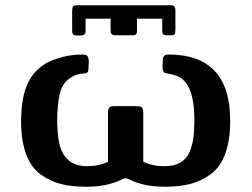

<svg xmlns="http://www.w3.org/2000/svg" viewBox="-20 -687 956 729"><path d="M60 -220Q60 -307 80 -358Q95 -397 123 -423Q151 -449 184.5 -460.5Q218 -472 242.5 -476Q267 -480 292 -480Q308 -480 312.5 -473.5Q317 -467 317 -452Q317 -421 313.5 -414.5Q310 -408 291.5 -407Q273 -406 255 -396Q219 -377 208 -334.5Q197 -292 197 -222Q199 -149 213 -117Q239 -56 310 -56Q356 -56 390 -73V-257Q390 -275 395.5 -279.5Q401 -284 416 -284H494Q515 -284 519.5 -279Q524 -274 524 -254V-73Q558 -56 604 -56Q641 -56 664.5 -69.5Q688 -83 699.5 -110Q711 -137 714.5 -164.5Q718 -192 718 -232Q718 -333 685 -374Q671 -391 653 -398Q635 -405 620.5 -407Q606 -409 603 -412Q597 -418 597 -435Q597 -438 597.5 -442Q598 -446 598 -447V-454Q598 -463 599 -467.5Q600 -472 605 -476Q610 -480 620 -480Q854 -480 854 -229Q854 -156 836 -105.5Q818 -55 783 -28Q748 -1 706 10.5Q664 22 608 22Q560 22 527 14Q494 6 478.5 -2Q463 -10 457 -10Q450 -10 434.5 -2Q419 6 386.5 14Q354 22 306 22Q252 22 211 11.5Q170 1 134.5 -24.5Q99 -50 80 -99.5Q61 -149 60 -220ZM254 -571V-644Q254 -658 257.5 -662.5Q261 -667 272 -667H627Q634 -667 637.5 -666Q641 -665 643.5 -660.5Q646 -656 646 -647V-573Q646 -568 645 -564Q644 -560 643.5 -558Q643 -556 640 -555Q637 -554 636 -553.5Q635 -553 630 -553Q625 -553 624 -553H614Q602 -553 599 -557.5Q596 -562 596 -572V-616H500V-576Q500 -569 500 -566.5Q500 -564 498.5 -560Q497 -556 493 -554.5Q489 -553 482 -553H418Q409 -553 405 -556.5Q401 -560 400.5 -563.5Q400 -567 400 -576V-616H305V-571Q305 -560 300.5 -556Q296 -552 279 -552Q263 -552 258.5 -555.5Q254 -559 254 -571Z"/></svg>

Font: CMU Sans Serif
Style: Bold
Weight: 700
Version: Version 0.7.0